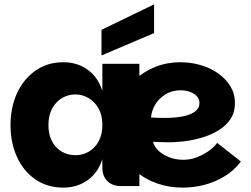

<svg xmlns="http://www.w3.org/2000/svg" viewBox="-20 -849 1146 876"><path d="M269 7Q196 7 141.5 -30.5Q87 -68 57.5 -133Q28 -198 28 -278Q28 -359 57.5 -423.5Q87 -488 141.5 -526.5Q196 -565 269 -565Q333 -565 380.5 -530.5Q428 -496 447 -434V-558H616V0H533Q493 0 470 -22.5Q447 -45 447 -85V-123Q428 -62 380.5 -27.5Q333 7 269 7ZM324 -141Q357 -141 385 -157Q413 -173 430 -204Q447 -235 447 -279Q447 -323 430 -353.5Q413 -384 385 -401Q357 -418 324 -418Q290 -418 262 -401Q234 -384 217.5 -353Q201 -322 201 -278Q201 -235 217.5 -204Q234 -173 262 -157Q290 -141 324 -141ZM813 7Q752 7 697 -12Q642 -31 599.5 -67.5Q557 -104 532.5 -156Q508 -208 508 -275Q508 -339 531 -392Q554 -445 595 -484Q636 -523 689 -544Q742 -565 802 -565Q851 -565 895.5 -552Q940 -539 975.5 -514Q1011 -489 1031.5 -455Q1052 -421 1052 -379Q1052 -337 1032 -306.5Q1012 -276 978 -255Q944 -234 902.5 -221.5Q861 -209 818 -204Q775 -199 738 -200Q727 -200 716 -200.5Q705 -201 695.5 -201.5Q686 -202 678 -202Q684 -179 704 -160.5Q724 -142 753.5 -131Q783 -120 816 -120Q848 -120 877 -131Q906 -142 930.5 -159Q955 -176 971 -197L1079 -112Q1049 -72 1006 -45.5Q963 -19 914 -6Q865 7 813 7ZM733 -311Q761 -311 788.5 -314Q816 -317 839 -324.5Q862 -332 876 -345.5Q890 -359 890 -380Q890 -397 878 -410Q866 -423 846.5 -430Q827 -437 804 -437Q764 -437 734 -418Q704 -399 687.5 -370.5Q671 -342 669 -313Q683 -312 699 -311.5Q715 -311 733 -311ZM683 -829V-698L443 -596V-713Z"/></svg>

Font: Parkinsans
Style: Bold
Weight: 700
Designer: Red Stone, Indian Type Foundry
Foundry: Indian Type Foundry
Version: Version 1.000